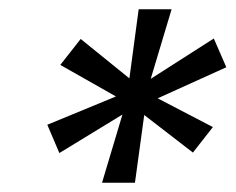

<svg xmlns="http://www.w3.org/2000/svg" viewBox="-20 -708 508 414"><path d="M200 -314 244 -461 108 -378 82 -439 230 -500 110 -568 154 -624 259 -539 279 -688H350L305 -538L441 -625L468 -563L320 -496L439 -434L396 -379L291 -460L271 -314Z"/></svg>

Font: Saira SemiBold
Style: Italic
Weight: 600
Italic angle: -12°
Designer: Hector Gatti with collaboration of the Omnibus-Type team
Foundry: Omnibus-Type
Version: Version 1.100; ttfautohint (v1.8.3)